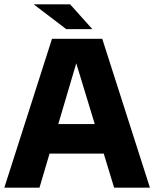

<svg xmlns="http://www.w3.org/2000/svg" viewBox="-20 -870 715 890"><path d="M509 0 299 -690H454L675 0ZM0 0 221 -690H367L163 0ZM153 -158V-295H521V-158ZM287 -735 136 -850H305L408 -735Z"/></svg>

Font: Radio Canada Big
Style: Bold
Weight: 700
Designer: Étienne Aubert Bonn
Foundry: Coppers and Brasses
Version: Version 1.001